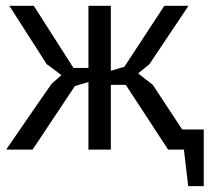

<svg xmlns="http://www.w3.org/2000/svg" viewBox="-20 -508 717 652"><path d="M280.3 -229.5Q280.3 -171.9 280.3 0Q298.8 0 356.4 0Q356.4 -54.7 356.4 -219.7Q369.1 -219.7 407.2 -219.7Q443.4 -165 550.8 0Q564.5 0 604.5 0Q608.4 31.2 619.1 124Q631.8 124 671.9 124Q671.9 76.2 671.9 -68.4Q653.3 -68.4 598.6 -68.4Q573.2 -106.4 499 -219.7Q486.3 -229.5 449.2 -258.8Q459 -266.6 487.3 -290Q520.5 -339.8 620.1 -488.3Q599.6 -488.3 538.1 -488.3Q503.9 -436.5 402.3 -281.2Q390.6 -277.3 356.4 -267.6Q356.4 -322.3 356.4 -488.3Q336.9 -488.3 280.3 -488.3Q280.3 -435.5 280.3 -277.3Q267.6 -277.3 229.5 -277.3Q196.3 -330.1 94.7 -488.3Q74.2 -488.3 11.7 -488.3Q43.9 -438.5 138.7 -290Q151.4 -281.2 188.5 -252.9Q180.7 -246.1 155.3 -223.6Q116.2 -168 1 0Q23.4 0 90.8 0Q127 -53.7 234.4 -215.8Q246.1 -218.8 280.3 -229.5Z"/></svg>

Font: Aptus Gothic JP
Style: Medium
Weight: 400
Designer: Fuminori Ogawa / Motoya
Version: Version 1